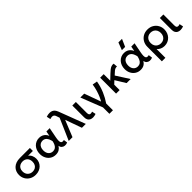

<svg xmlns="http://www.w3.org/2000/svg" viewBox="349 -2385 4220 4220"><g transform="rotate(-45 2459.0 -275.0)"><path d="M300.5 15Q223.5 15 163.2 -19Q103 -53 68.5 -111.8Q34 -170.5 34 -244Q34 -298.5 52.5 -344.5Q71 -390.5 106.8 -424.2Q142.5 -458 194.2 -476.5Q246 -495 312 -495H624V-402H475Q518.5 -370.5 538.2 -324Q558 -277.5 558 -227.5Q558 -176 539.5 -132Q521 -88 487 -55Q453 -22 405.8 -3.5Q358.5 15 300.5 15ZM301.5 -82.5Q346.5 -82.5 380.5 -101.5Q414.5 -120.5 433.2 -155.8Q452 -191 452 -240.5Q452 -315.5 409.8 -357.5Q367.5 -399.5 298.5 -399.5Q254.5 -399.5 219.8 -381.8Q185 -364 164.5 -329.8Q144 -295.5 144 -245.5Q144 -171.5 188 -127Q232 -82.5 301.5 -82.5Z M925 15Q855 15 800.5 -19Q746 -53 714.8 -112.2Q683.5 -171.5 683.5 -247.5Q683.5 -304.5 701.2 -352.8Q719 -401 751 -436.2Q783 -471.5 826.8 -490.8Q870.5 -510 922 -510Q971 -510 1008.8 -493.2Q1046.5 -476.5 1073 -447.5Q1099.5 -418.5 1115.5 -380.5L1137 -495H1239.5L1194 -260Q1183 -203 1182.5 -166Q1182 -129 1192.2 -110Q1202.5 -91 1223.5 -86.5Q1244.5 -82 1276 -90.5L1288 -0.5Q1242.5 18 1202.5 13.5Q1162.5 9 1135.2 -16Q1108 -41 1101.5 -83Q1073 -35.5 1030.2 -10.2Q987.5 15 925 15ZM934.5 -82.5Q978.5 -82.5 1007.8 -103.8Q1037 -125 1055 -162.2Q1073 -199.5 1082.5 -247Q1079 -263.5 1073 -285Q1067 -306.5 1056.2 -328.8Q1045.5 -351 1029 -370Q1012.5 -389 988.8 -400.8Q965 -412.5 932.5 -412.5Q890.5 -412.5 859.2 -392.5Q828 -372.5 810.8 -335.5Q793.5 -298.5 793.5 -248Q793.5 -170.5 832.5 -126.5Q871.5 -82.5 934.5 -82.5Z M1336.5 0 1556 -502.5 1530.5 -577.5Q1521.5 -606 1503.2 -622Q1485 -638 1456.5 -638Q1444 -638 1427.2 -635Q1410.5 -632 1391 -625.5L1371.5 -717Q1397.5 -727 1423.8 -731Q1450 -735 1471.5 -735Q1510.5 -735 1540.8 -723Q1571 -711 1594 -684.2Q1617 -657.5 1634 -613.5L1867 0H1746L1609 -384L1453.5 0Z M2082 14Q2041 14 2009.8 -1Q1978.5 -16 1960.8 -47.5Q1943 -79 1943 -128.5V-495H2053V-160Q2053 -116.5 2065.5 -99.5Q2078 -82.5 2107 -82.5Q2117.5 -82.5 2129.8 -85.5Q2142 -88.5 2154.5 -93.5L2173.5 -3.5Q2150 4.5 2126.8 9.2Q2103.5 14 2082 14Z M2390.5 210V11.5L2192 -495H2312.5L2466.5 -68L2436.5 -84.5Q2469 -134 2498.2 -199.8Q2527.5 -265.5 2550.5 -343Q2573.5 -420.5 2585.5 -505L2699.5 -485Q2675 -345.5 2622.8 -223.2Q2570.5 -101 2500.5 0V210Z M2808 0V-495H2918V-291L3031 -398.5Q3069.5 -435 3102 -460.8Q3134.5 -486.5 3166.5 -497.8Q3198.5 -509 3236 -503L3243.5 -407Q3216 -411 3193.2 -402.2Q3170.5 -393.5 3147.8 -374.8Q3125 -356 3097 -329.5L3068 -302.5L3261.5 0H3135.5L2990.5 -236L2918 -166.5V0Z M3563 15Q3493 15 3438.5 -19Q3384 -53 3352.8 -112.2Q3321.5 -171.5 3321.5 -247.5Q3321.5 -304.5 3339.2 -352.8Q3357 -401 3389 -436.2Q3421 -471.5 3464.8 -490.8Q3508.5 -510 3560 -510Q3609 -510 3646.8 -493.2Q3684.5 -476.5 3711 -447.5Q3737.5 -418.5 3753.5 -380.5L3775 -495H3877.5L3832 -260Q3821 -203 3820.5 -166Q3820 -129 3830.2 -110Q3840.5 -91 3861.5 -86.5Q3882.5 -82 3914 -90.5L3926 -0.5Q3880.5 18 3840.5 13.5Q3800.5 9 3773.2 -16Q3746 -41 3739.5 -83Q3711 -35.5 3668.2 -10.2Q3625.5 15 3563 15ZM3572.5 -82.5Q3616.5 -82.5 3645.8 -103.8Q3675 -125 3693 -162.2Q3711 -199.5 3720.5 -247Q3717 -263.5 3711 -285Q3705 -306.5 3694.2 -328.8Q3683.5 -351 3667 -370Q3650.5 -389 3626.8 -400.8Q3603 -412.5 3570.5 -412.5Q3528.5 -412.5 3497.2 -392.5Q3466 -372.5 3448.8 -335.5Q3431.5 -298.5 3431.5 -248Q3431.5 -170.5 3470.5 -126.5Q3509.5 -82.5 3572.5 -82.5ZM3573 -585 3640 -759.5H3751.5L3674.5 -585Z M4021.5 210V-242.5Q4021.5 -317 4055.5 -377.8Q4089.5 -438.5 4150 -474.2Q4210.5 -510 4289.5 -510Q4370 -510 4430.2 -474.5Q4490.5 -439 4524 -379.2Q4557.5 -319.5 4557.5 -247.5Q4557.5 -193 4539.2 -145.2Q4521 -97.5 4487.2 -61.5Q4453.5 -25.5 4407.2 -5.2Q4361 15 4305.5 15Q4252.5 15 4206.2 -6Q4160 -27 4131 -63V210ZM4289.5 -82.5Q4335.5 -82.5 4371.2 -102.8Q4407 -123 4427.2 -160Q4447.5 -197 4447.5 -247.5Q4447.5 -298 4427 -335.2Q4406.5 -372.5 4370.8 -392.5Q4335 -412.5 4289.5 -412.5Q4243.5 -412.5 4207.8 -392.5Q4172 -372.5 4151.5 -335.2Q4131 -298 4131 -247.5Q4131 -197 4151.5 -160Q4172 -123 4207.8 -102.8Q4243.5 -82.5 4289.5 -82.5Z M4802 14Q4761 14 4729.8 -1Q4698.5 -16 4680.8 -47.5Q4663 -79 4663 -128.5V-495H4773V-160Q4773 -116.5 4785.5 -99.5Q4798 -82.5 4827 -82.5Q4837.5 -82.5 4849.8 -85.5Q4862 -88.5 4874.5 -93.5L4893.5 -3.5Q4870 4.5 4846.8 9.2Q4823.5 14 4802 14Z"/></g></svg>

Font: Geologica Roman
Style: Regular
Weight: 400
Designer: Sindre Bremnes, Frode Helland
Foundry: Monokrom Skriftforlag AS
Version: Version 1.010;gftools[0.9.28]